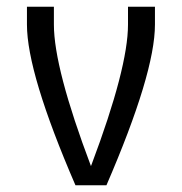

<svg xmlns="http://www.w3.org/2000/svg" viewBox="-20 -550 540 570"><path d="M204 0Q60 -333 60 -477V-530H140V-477Q140 -348 250 -57L252 -62Q360 -349 360 -477V-530H440V-477Q440 -333 296 0Z"/></svg>

Font: Iosevka SS08
Style: Regular
Weight: 400
Monospace: yes
Designer: Belleve Invis
Foundry: Belleve Invis
Version: 2.1.0; ttfautohint (v1.8.2)